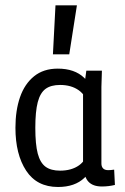

<svg xmlns="http://www.w3.org/2000/svg" viewBox="-20 -708 478 735"><path d="M301.8 -63.5 297.9 -78.1V-358.4L301.8 -374L310.5 -437.5H370.1L368.2 -375V-82Q368.2 -70.3 374.5 -63.5Q380.9 -56.6 394.5 -56.6Q403.3 -56.6 417 -58.6L419.9 0Q395.5 5.9 370.1 5.9Q335.9 5.9 318.8 -12.2Q301.8 -30.3 301.8 -63.5ZM350.6 -308.6 322.3 -295.9Q310.5 -341.8 281.7 -362.3Q252.9 -382.8 210 -382.8Q174.8 -382.8 154.3 -367.7Q133.8 -352.5 124.5 -316.9Q115.2 -281.2 115.2 -218.8Q115.2 -155.3 124.5 -120.1Q133.8 -85 154.3 -69.8Q174.8 -54.7 210 -54.7Q253.9 -54.7 282.7 -75.2Q311.5 -95.7 322.3 -142.6L351.6 -129.9Q339.8 -62.5 303.2 -27.3Q266.6 7.8 202.1 7.8Q121.1 7.8 80.1 -54.7Q39.1 -117.2 39.1 -218.8Q39.1 -285.2 56.6 -335.9Q74.2 -386.7 110.4 -416Q146.5 -445.3 201.2 -445.3Q265.6 -445.3 302.2 -410.2Q338.9 -375 350.6 -308.6ZM274.4 -687.5 245.1 -500H182.6L192.4 -687.5Z"/></svg>

Font: Sudo Var
Style: Regular
Weight: 400
Monospace: yes
Designer: Jens Kutilek
Foundry: Jens Kutilek
Version: Version 0.065;FEAKit 1.0